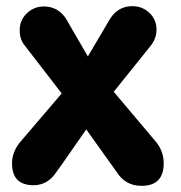

<svg xmlns="http://www.w3.org/2000/svg" viewBox="-20 -603 587 623"><path d="M43 -139.2 180.2 -299.8 62 -453.1Q43.9 -473.6 43.9 -504.9Q43.9 -537.6 67.1 -559.8Q90.3 -582 122.1 -582Q168 -582 193.8 -543L265.1 -419.9L338.9 -544.9Q365.2 -583 409.2 -583Q441.9 -583 464.8 -561.3Q487.8 -539.6 487.8 -506.8Q487.8 -477.1 467.8 -453.1L349.1 -305.2L485.8 -143.1Q511.2 -112.3 511.2 -73.2Q511.2 0 439 0Q386.2 0 357.9 -45.9L259.8 -183.1Q246.6 -164.6 213.9 -117.2Q181.2 -69.8 163.1 -44.9Q134.8 -2 88.9 -2Q19 -2 19 -73.2Q19 -107.9 43 -139.2Z"/></svg>

Font: BPreplay
Style: Bold
Weight: 700
Designer: Magenta/George Triantafyllakos
Foundry: Magenta/George Triantafyllakos
Version: Version 1.00